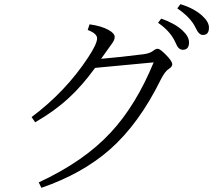

<svg xmlns="http://www.w3.org/2000/svg" viewBox="-20 -875 1040 917"><path d="M462.9 -594.2Q552.2 -601.6 667 -616.2Q695.3 -620.1 710.9 -631.8Q723.1 -642.1 733.9 -642.1Q743.7 -642.1 771.5 -614.3Q802.7 -583 802.7 -567.9Q802.7 -556.6 787.6 -546.9Q768.1 -535.2 748.5 -496.1Q644 -283.7 505.4 -161.6Q373.5 -45.4 177.7 22L165 -3.9Q381.8 -104.5 509.3 -242.7Q629.9 -372.6 713.9 -577.1L434.1 -550.8Q372.1 -465.3 308.6 -407.2Q239.3 -343.3 147.9 -291L130.9 -315.9Q293 -437 399.9 -599.1Q443.8 -665.5 443.8 -691.9Q443.8 -714.8 398.9 -731.9L407.7 -758.8Q464.4 -751 498.5 -731.9Q527.8 -715.8 527.8 -698.2Q527.8 -687.5 519 -672.9Q488.8 -630.9 462.9 -594.2ZM750 -786.1Q814.5 -763.7 851.1 -730Q882.8 -700.7 882.8 -672.4Q882.8 -637.2 853 -637.2Q832 -637.2 819.8 -668Q796.4 -724.1 734.9 -766.1ZM841.8 -855Q905.3 -835.9 944.8 -800.8Q978 -771 978 -743.2Q978 -708 949.2 -708Q929.7 -708 915 -740.7Q892.6 -790 826.7 -835Z"/></svg>

Font: I.Ming
Style: Regular
Weight: 400
Designer: Ichiten Fonts Project
Version: Version 5.10 Mar 24, 2018